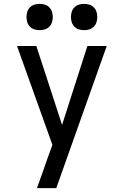

<svg xmlns="http://www.w3.org/2000/svg" viewBox="-20 -758 640 993"><path d="M171 215Q185 177 198.5 139Q212 101 225 63L251 -9L68 -520H168L301 -112L432 -520H532L271 215ZM415 -602Q401 -602 388 -606Q375 -610 365 -620Q355 -630 351 -643Q347 -656 347 -670Q347 -684 351 -697Q355 -710 365 -720Q375 -730 388 -734Q401 -738 415 -738Q429 -738 442 -734Q455 -730 465 -720Q475 -710 479 -697Q483 -684 483 -670Q483 -656 479 -643Q475 -630 465 -620Q455 -610 442 -606Q429 -602 415 -602ZM185 -602Q171 -602 158 -606Q145 -610 135 -620Q125 -630 121 -643Q117 -656 117 -670Q117 -684 121 -697Q125 -710 135 -720Q145 -730 158 -734Q171 -738 185 -738Q199 -738 212 -734Q225 -730 235 -720Q245 -710 249 -697Q253 -684 253 -670Q253 -656 249 -643Q245 -630 235 -620Q225 -610 212 -606Q199 -602 185 -602Z"/></svg>

Font: Iosevka Medium Extended
Style: Regular
Weight: 500
Width: 7
Monospace: yes
Designer: Belleve Invis
Foundry: Belleve Invis
Version: Version 32.5.0; ttfautohint (v1.8.4)